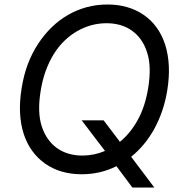

<svg xmlns="http://www.w3.org/2000/svg" viewBox="-20 -757 816 845"><path d="M75.3 -369.3Q84.5 -427.2 102.8 -475.5Q121.1 -523.8 148.8 -565.7Q175.1 -605.5 207.9 -637.3Q240.8 -669 279.1 -691.2Q317.5 -713.4 361.2 -725.3Q404.8 -737.2 453.1 -737.2Q545.8 -737.2 612.9 -691.1Q646 -668.3 669.7 -635.3Q693.5 -602.3 707 -560Q720.5 -517.8 723 -467Q725.5 -416.2 715.9 -358Q708.1 -310.4 693.4 -267.8Q678.6 -225.1 658.2 -188.4Q637.8 -151.6 612.2 -121.1Q586.6 -90.6 557.2 -67.1L659.1 68.2H562.5L492.5 -25.6Q421.9 9.9 339.5 9.9Q245.7 9.9 179 -36.6Q146 -59.7 122 -92.7Q98 -125.7 84.3 -167.8Q70.7 -209.9 68.2 -260.5Q65.7 -311.1 75.3 -369.3ZM163.7 -201.3Q174 -169.4 191.1 -145.4Q208.1 -121.4 231 -105.1Q253.9 -88.8 282 -80.6Q310 -72.4 342.3 -72.4Q394.2 -72.4 442.1 -92.7L339.5 -227.3H436.1L507.8 -132.8Q554 -170.5 586.5 -229.6Q619 -288.7 632.1 -369.3Q647.7 -464.5 627.5 -525.9Q617.5 -557.9 600.5 -581.9Q583.5 -605.8 560.5 -622.2Q537.6 -638.5 509.4 -646.7Q481.2 -654.8 448.9 -654.8Q381.4 -654.8 321 -620.7Q290.8 -603.7 264.6 -578.5Q238.3 -553.3 217.5 -520.2Q196.7 -487.2 181.8 -446.6Q166.9 -405.9 159.1 -358Q143.5 -262.8 163.7 -201.3Z"/></svg>

Font: Inter P
Style: Italic
Weight: 400
Italic angle: -9.40001°
Designer: Rasmus Andersson
Foundry: rsms
Version: Version 3.018;git-588b23468